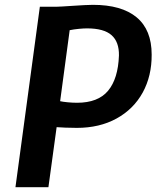

<svg xmlns="http://www.w3.org/2000/svg" viewBox="-20 -775 648 795"><path d="M44 0 145 -747H212Q219.5 -747 239 -748.2Q258.5 -749.5 282.8 -751Q307 -752.5 329.2 -753.8Q351.5 -755 364.5 -755Q483.5 -755 545.8 -703.2Q608 -651.5 608 -549Q608.5 -460.5 571 -392Q533 -323 462.5 -284.2Q392 -245.5 298 -245.5Q274 -245.5 250.8 -246.5Q227.5 -247.5 214.5 -248.5L180.5 0ZM299 -349.5Q386 -349.5 427.5 -399.2Q469 -449 472.5 -545Q473.5 -601.5 441.8 -629.5Q410 -657.5 340.5 -657.5Q326 -657.5 305.8 -655.5Q285.5 -653.5 268.5 -650L229 -356Q239.5 -353.5 260 -351.5Q280.5 -349.5 299 -349.5Z"/></svg>

Font: Merriweather Sans SemiBold
Style: Italic
Weight: 600
Italic angle: -7.5°
Designer: Eben Sorkin
Foundry: Eben Sorkin
Version: Version 2.001